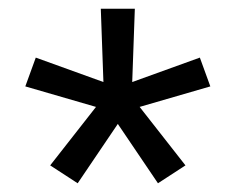

<svg xmlns="http://www.w3.org/2000/svg" viewBox="-20 -836 540 440"><path d="M158 -416 95 -457 200 -591 38 -638 62 -704 217 -648 211 -816H289L283 -648L438 -704L462 -638L300 -591L405 -457L342 -416L250 -552Z"/></svg>

Font: Iosevka Term
Style: Regular
Weight: 400
Monospace: yes
Designer: Belleve Invis
Foundry: Belleve Invis
Version: Version 30.0.1